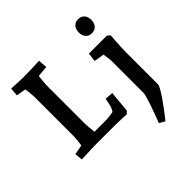

<svg xmlns="http://www.w3.org/2000/svg" viewBox="-234 -930 1372 1372"><g transform="rotate(-45 452.0 -243.5)"><path d="M59.7 5 54.7 -54.2 175.7 -77.2 121.5 -26.1Q124.1 -39.5 127.4 -63.3Q130.7 -87 133.7 -111.4Q136.7 -135.8 136.7 -149V-556.6Q136.7 -569.5 134.2 -590.7Q131.7 -611.9 128.2 -634.2Q124.7 -656.5 121.5 -671L175.7 -626.6L56.1 -646.5L61.1 -710Q79.5 -709 102.1 -708Q124.8 -707 146 -706Q167.1 -705 178.6 -705Q204.5 -705 229.6 -705.7Q254.8 -706.4 276.9 -707.2Q298.9 -708 316.1 -708.7Q333.3 -709.4 342.7 -710L347.4 -641.5L216.7 -630.3L270 -672.3Q267.7 -656.6 264.4 -632Q261.1 -607.5 258.8 -579.7Q256.5 -552 256.5 -526.6V-179Q256.5 -151.7 258.8 -121.4Q261.1 -91.1 264.7 -65.4Q268.4 -39.7 270.4 -26.1L226.5 -70.9H371.4Q403.3 -70.9 432.1 -75.7Q461 -80.5 472.7 -83.5L428.1 -42.4Q446.1 -64 459 -86.1Q472 -108.2 474 -118.5L487.7 -181.4L549.4 -176.4L534.4 -14L515.4 4Q493.9 3 470.8 2Q447.6 1 428.9 0.5Q410.1 0 401.4 0H201.4Q190.6 0 166.5 1Q142.5 2 113.9 3Q85.4 4 59.7 5ZM675.5 235 632.9 211.2Q644.9 179.8 658.1 144.5Q671.3 109.1 682.8 75.2Q694.3 41.4 701.3 15.7Q708.3 -10 708.3 -21Q708.3 -36 708.3 -63Q708.3 -90 708.3 -117V-336.3Q708.3 -350.5 705.1 -375.5Q702 -400.5 697.9 -426.9Q693.7 -453.4 690.7 -471.5L749.5 -407.1L622.9 -427.4L630.5 -494H813.3L833.5 -475.4Q831.9 -456.5 829.6 -425.9Q827.3 -395.3 826 -363.1Q824.6 -330.9 824.6 -306.3V10Q824.6 21 810.5 46Q796.3 71 774 103.5Q751.7 136 725.7 170.5Q699.6 205 675.5 235ZM749.1 -581.2Q719.3 -581.2 702.7 -601.4Q686.1 -621.5 686.1 -651.4Q686.1 -682.4 702.7 -702.4Q719.3 -722.5 749.5 -722.5Q779.7 -722.5 796.6 -703.7Q813.5 -685 813.5 -651.3Q813.5 -620.9 796.8 -601Q780.1 -581.2 749.1 -581.2Z"/></g></svg>

Font: Andada Pro
Style: Regular
Weight: 400
Designer: Carolina Giovagnoli
Foundry: Huerta Tipografica
Version: Version 3.003